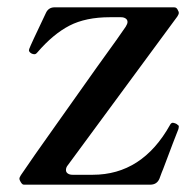

<svg xmlns="http://www.w3.org/2000/svg" viewBox="-20 -504 535 524"><path d="M390 0H45Q42 0 39.5 -3Q37 -6 35 -10Q33 -14 33 -16Q33 -20 37 -26Q68 -72 131 -160.5Q194 -249 244 -320Q312 -414 323 -431Q328 -439 328 -444Q328 -450 323 -453.5Q318 -457 310 -457H280Q214 -457 169.5 -434Q125 -411 82 -361Q78 -356 74 -356Q70 -356 66 -358Q59 -362 59 -367L60 -371Q63 -380 105 -468Q112 -484 129 -484H455Q459 -484 461.5 -482Q464 -480 466 -475Q468 -472 468 -469Q468 -465 464 -459L165 -53Q160 -47 160 -40Q160 -34 165 -30.5Q170 -27 178 -27H233Q368 -27 444 -163Q447 -169 452 -169Q462 -167 465 -163Q468 -162 468 -158L467 -152Q458 -130 425 -42Q423 -38 415 -16Q408 0 390 0Z"/></svg>

Font: Shippori Mincho B1 SemiBold
Style: Regular
Weight: 600
Designer: FONTDASU
Foundry: FONTDASU / Google Inc. / but / Adobe
Version: Version 3.110; ttfautohint (v1.8.3)